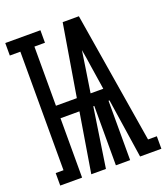

<svg xmlns="http://www.w3.org/2000/svg" viewBox="-158 -829 803 924"><g transform="rotate(-20 243.0 -367.5)"><path d="M-9 0V-64H31V-671H-23V-735H157V-671H103V-368H210L271 -735H354L464 -64H509V0H400L354 -304H349V0H276V-304H271L225 0H150L200 -304H103V0ZM280 -367H345L326 -490Q323 -512 319.5 -533.5Q316 -555 312 -577Q309 -555 305.5 -533.5Q302 -512 299 -490Z"/></g></svg>

Font: Iosevka Slab Semibold
Style: Regular
Weight: 600
Monospace: yes
Designer: Belleve Invis
Foundry: Belleve Invis
Version: Version 11.1.1; ttfautohint (v1.8.3)